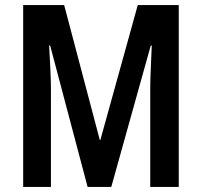

<svg xmlns="http://www.w3.org/2000/svg" viewBox="-20 -734 791 754"><path d="M324 0 177 -555H173Q176 -506 178 -458.5Q180 -411 180 -386V0H71V-714H232L372 -184H374L521 -714H682V0H570V-387Q570 -415 572 -461.5Q574 -508 576 -555H572L417 0Z"/></svg>

Font: Noto Sans Sinhala ExtraCondensed SemiBold
Style: Regular
Weight: 600
Width: 2
Designer: Jelle Bosma - Monotype Design Team
Foundry: Monotype Imaging Inc.
Version: Version 2.006; ttfautohint (v1.8.4.7-5d5b)